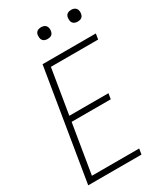

<svg xmlns="http://www.w3.org/2000/svg" viewBox="-225 -1014 950 1105"><g transform="rotate(-30 250.0 -462.0)"><path d="M21 0 142 -735H496L490 -698H176L127 -401H387L381 -364H121L67 -37H381L375 0ZM441 -846Q431 -846 422.5 -849Q414 -852 408.5 -859Q403 -866 402 -875.5Q401 -885 402 -895Q403 -901 406 -907Q409 -913 415 -917Q421 -921 427.5 -922.5Q434 -924 440 -924Q450 -924 458.5 -921Q467 -918 472.5 -911Q478 -904 479.5 -894.5Q481 -885 479 -875Q478 -869 475 -863Q472 -857 466.5 -853Q461 -849 454 -847.5Q447 -846 441 -846ZM241 -846Q231 -846 222.5 -849Q214 -852 208.5 -859Q203 -866 202 -875.5Q201 -885 202 -895Q203 -901 206 -907Q209 -913 215 -917Q221 -921 227.5 -922.5Q234 -924 240 -924Q250 -924 258.5 -921Q267 -918 272.5 -911Q278 -904 279.5 -894.5Q281 -885 279 -875Q278 -869 275 -863Q272 -857 266.5 -853Q261 -849 254 -847.5Q247 -846 241 -846Z"/></g></svg>

Font: Iosevka Extralight Oblique
Style: Regular
Weight: 200
Italic angle: -9°
Monospace: yes
Designer: Belleve Invis
Foundry: Belleve Invis
Version: Version 32.5.0; ttfautohint (v1.8.4)